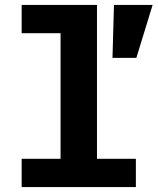

<svg xmlns="http://www.w3.org/2000/svg" viewBox="-20 -760 640 780"><path d="M68 -115H226V-625H68V-740H374V-115H532V0H68ZM534 -525H437L443 -740H600Z"/></svg>

Font: iA Writer Mono V
Style: Regular
Weight: 400
Designer: Mike Abbink, Paul van der Laan, Pieter van Rosmalen
Foundry: Bold Monday
Version: Version 2.000